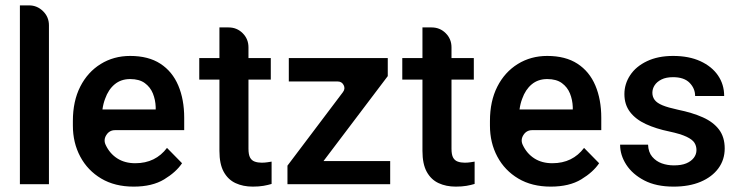

<svg xmlns="http://www.w3.org/2000/svg" viewBox="-20 -691 2753 714"><path d="M88 -671Q118 -671 140 -649.5Q162 -628 162 -597V-6H54V-671Z M408 -207Q387 -207 375.5 -189Q364 -171 373 -152Q388 -120 416 -102Q444 -84 483 -84Q521 -84 550.5 -98.5Q580 -113 601 -141L657 -84Q635 -51 590.5 -24Q546 3 477 3Q407 3 356.5 -27Q306 -57 278.5 -108.5Q251 -160 251 -224V-241Q251 -315 278.5 -369Q306 -423 354.5 -453Q403 -483 464 -483Q532 -483 576.5 -454Q621 -425 643 -373Q665 -321 665 -253V-207ZM361 -284H559V-293Q558 -320 548.5 -343.5Q539 -367 518.5 -382Q498 -397 464 -397Q430 -397 406.5 -377.5Q383 -358 371 -324Q364 -306 361 -284Z M990 -90V-7Q977 -3 960 0Q943 3 920 3Q884 3 856 -10Q828 -23 812 -52Q796 -81 796 -130V-395H721V-475H796V-589H830Q861 -589 882.5 -567.5Q904 -546 904 -515V-475H987V-395H904V-138Q904 -116 910 -105Q916 -94 927.5 -90Q939 -86 953 -86Q964 -86 974 -87.5Q984 -89 990 -90Z M1183 -92H1431V-6H1049V-75L1255 -348Q1265 -361 1258 -374.5Q1251 -388 1236 -388H1054V-475H1422V-408Z M1745 -90V-7Q1732 -3 1715 0Q1698 3 1675 3Q1639 3 1611 -10Q1583 -23 1567 -52Q1551 -81 1551 -130V-395H1476V-475H1551V-589H1585Q1616 -589 1637.5 -567.5Q1659 -546 1659 -515V-475H1742V-395H1659V-138Q1659 -116 1665 -105Q1671 -94 1682.5 -90Q1694 -86 1708 -86Q1719 -86 1729 -87.5Q1739 -89 1745 -90Z M1959 -207Q1938 -207 1926.5 -189Q1915 -171 1924 -152Q1939 -120 1967 -102Q1995 -84 2034 -84Q2072 -84 2101.5 -98.5Q2131 -113 2152 -141L2208 -84Q2186 -51 2141.5 -24Q2097 3 2028 3Q1958 3 1907.5 -27Q1857 -57 1829.5 -108.5Q1802 -160 1802 -224V-241Q1802 -315 1829.5 -369Q1857 -423 1905.5 -453Q1954 -483 2015 -483Q2083 -483 2127.5 -454Q2172 -425 2194 -373Q2216 -321 2216 -253V-207ZM1912 -284H2110V-293Q2109 -320 2099.5 -343.5Q2090 -367 2069.5 -382Q2049 -397 2015 -397Q1981 -397 1957.5 -377.5Q1934 -358 1922 -324Q1915 -306 1912 -284Z M2675 -139Q2675 -97 2651.5 -65Q2628 -33 2585.5 -15Q2543 3 2485 3Q2420 3 2376 -20Q2332 -43 2309 -78.5Q2286 -114 2286 -153H2390Q2391 -125 2405.5 -108Q2420 -91 2441 -83.5Q2462 -76 2486 -76Q2514 -76 2532 -83.5Q2550 -91 2560 -104Q2570 -117 2570 -133Q2570 -148 2562.5 -160Q2555 -172 2533 -182.5Q2511 -193 2469 -202Q2420 -212 2382 -229.5Q2344 -247 2323 -274.5Q2302 -302 2302 -341Q2302 -379 2323.5 -411.5Q2345 -444 2386 -463.5Q2427 -483 2483 -483Q2542 -483 2584.5 -463.5Q2627 -444 2650 -410.5Q2673 -377 2673 -334H2565Q2565 -362 2544.5 -383Q2524 -404 2483 -404Q2457 -404 2440 -395.5Q2423 -387 2414.5 -374Q2406 -361 2406 -346Q2406 -331 2414.5 -319.5Q2423 -308 2443.5 -299.5Q2464 -291 2501 -283Q2555 -272 2594 -254.5Q2633 -237 2654 -209Q2675 -181 2675 -139Z"/></svg>

Font: Placeholder Sans Medium
Style: Regular
Weight: 500
Designer: The Branx Europe S.L
Version: Version 1.006;Fontself Maker 3.5.7